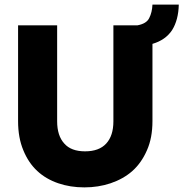

<svg xmlns="http://www.w3.org/2000/svg" viewBox="-20 -813 802 840"><path d="M230 -282.2Q230 -219.2 261.2 -185.1Q291 -150.9 352.1 -150.9Q413.6 -150.9 444.8 -185.1Q476.1 -219.2 476.1 -282.2V-702.1H581.1Q621.1 -709.5 632.8 -733.9Q645.5 -758.8 647 -793H762.2Q760.7 -725.6 732.9 -681.2Q704.1 -637.7 647 -621.1V-283.2Q647 -209.5 623 -155.8Q599.1 -100.6 559.1 -64.9Q520 -30.3 463.9 -11.2Q410.2 6.8 349.1 6.8Q287.1 6.8 234.9 -11.2Q180.7 -29.8 143.1 -64.9Q104.5 -100.6 82 -155.8Q59.1 -210.4 59.1 -283.2V-702.1H230Z"/></svg>

Font: PoppinsZ
Style: Bold
Weight: 700
Designer: Ninad Kale (Devanagari), Jonny Pinhorn (Latin)
Foundry: Indian Type Foundry
Version: Version 3.002;FEAKit 1.0